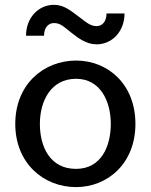

<svg xmlns="http://www.w3.org/2000/svg" viewBox="-20 -764 623 792"><path d="M538.6 -252.9C538.6 -417.5 424.3 -514.2 293.9 -514.2C161.6 -514.2 43 -417.5 43 -252.9C43 -89.4 161.1 7.8 293.5 7.8C423.8 7.8 538.6 -89.4 538.6 -252.9ZM144.5 -252.9C144.5 -347.2 189.9 -439 293.9 -439C393.6 -439 437 -347.2 437 -252.9C437 -159.7 397 -67.4 293.5 -67.4C185.5 -67.4 144.5 -159.7 144.5 -252.9ZM419.4 -708.5C419.4 -674.3 400.9 -656.2 378.4 -656.2C351.1 -656.2 330.6 -676.3 310.1 -691.4C274.9 -717.3 246.1 -744.1 202.6 -744.1C139.2 -744.1 87.4 -691.4 87.4 -616.7H161.6C161.6 -650.9 180.2 -668.9 202.6 -668.9C231 -668.9 245.6 -651.4 275.9 -627.9C303.2 -606.4 336.9 -581.1 378.4 -581.1C441.9 -581.1 493.7 -633.8 493.7 -708.5Z"/></svg>

Font: Inder
Style: Regular
Weight: 400
Designer: Irina Smirnova
Foundry: Irina Smirnova
Version: Version 1.001